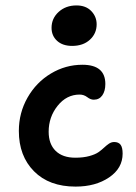

<svg xmlns="http://www.w3.org/2000/svg" viewBox="-20 -711 502 711"><path d="M247.1 -541Q211.9 -541 191.4 -559.8Q170.9 -578.6 170.9 -607.9Q170.9 -643.1 197.3 -667Q223.6 -690.9 263.2 -690.9Q297.9 -690.9 317.9 -670.2Q337.9 -649.4 337.9 -621.1Q337.9 -586.9 313 -564Q288.1 -541 247.1 -541ZM259.8 -20Q162.1 -20 106 -76.7Q49.8 -133.3 49.8 -226.1Q49.8 -293 82 -349.6Q114.3 -406.2 168.5 -438.7Q222.7 -471.2 285.2 -471.2Q370.1 -471.2 370.1 -399.9Q370.1 -374 358.9 -357.9Q347.7 -341.8 327.1 -341.8Q315.4 -341.8 303 -351.3Q290.5 -360.8 274.9 -360.8Q226.6 -360.8 193.4 -319.3Q160.2 -277.8 160.2 -223.1Q160.2 -177.7 186 -152.3Q211.9 -127 258.8 -127Q288.6 -127 310.8 -133.1Q333 -139.2 345 -147.7Q356.9 -156.2 365.7 -164.6Q374.5 -172.9 383.5 -179Q392.6 -185.1 402.8 -185.1Q418.9 -185.1 426.5 -175Q434.1 -165 434.1 -142.1Q434.1 -87.9 384 -54Q334 -20 259.8 -20Z"/></svg>

Font: Shantell Sans Irregular
Style: Regular
Weight: 500
Designer: Stephen Nixon, Anya Danilova, Shantell Martin
Foundry: Arrow Type
Version: Version 1.006;[9816181b4]